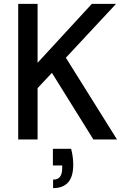

<svg xmlns="http://www.w3.org/2000/svg" viewBox="-20 -720 649 991"><path d="M74 0V-700H174V-396L454 -700H579L320 -422L584 0H462L248 -344L174 -265V0ZM254 251V207Q279 207 290 192Q301 177 301 148V134H253V48H347Q353 70 355.5 91Q358 112 358 130Q358 192 331.5 221.5Q305 251 254 251Z"/></svg>

Font: DM Sans 12pt Medium
Style: Regular
Weight: 500
Version: Version 4.004;gftools[0.9.30]